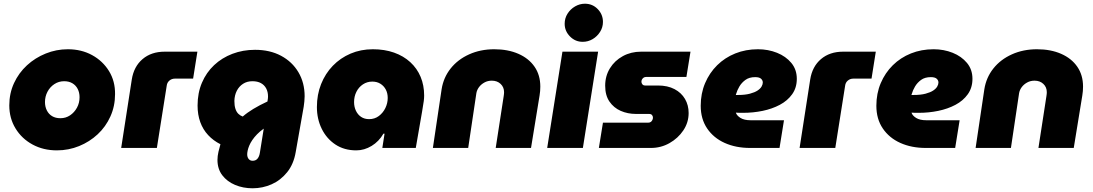

<svg xmlns="http://www.w3.org/2000/svg" viewBox="-20 -796 5882 1033"><path d="M286 13Q213 13 155 -18.5Q97 -50 63.5 -105Q30 -160 30 -229Q30 -294 55.5 -349Q81 -404 125 -444.5Q169 -485 226 -508Q283 -531 345 -531Q418 -531 475.5 -499.5Q533 -468 566.5 -413.5Q600 -359 599 -289Q599 -225 574 -169.5Q549 -114 505.5 -73.5Q462 -33 405.5 -10Q349 13 286 13ZM305 -160Q334 -160 357 -175.5Q380 -191 394 -216.5Q408 -242 408 -273Q408 -298 398 -317.5Q388 -337 369.5 -348Q351 -359 325 -359Q296 -359 272.5 -343.5Q249 -328 235.5 -302.5Q222 -277 222 -247Q222 -222 232 -202Q242 -182 260.5 -171Q279 -160 305 -160Z M632 0 689 -368Q700 -438 747 -478Q794 -518 866 -518H1042L1019 -373H921Q904 -373 891.5 -362.5Q879 -352 877 -335L824 0Z M1339 217Q1288 217 1245 199Q1202 181 1176 147Q1150 113 1150 64Q1150 44 1155.5 20Q1161 -4 1166 -20Q1128 -39 1100 -69Q1072 -99 1057.5 -139Q1043 -179 1043 -228Q1043 -296 1066.5 -351Q1090 -406 1132 -445.5Q1174 -485 1230.5 -506.5Q1287 -528 1352 -528Q1432 -528 1492 -496Q1552 -464 1585.5 -407.5Q1619 -351 1619 -278Q1619 -265 1617.5 -250.5Q1616 -236 1614 -222L1571 22Q1560 87 1525 130.5Q1490 174 1441.5 195.5Q1393 217 1339 217ZM1339 69Q1356 69 1365.5 57.5Q1375 46 1378 27L1399 -104Q1378 -89 1363 -73.5Q1348 -58 1337.5 -42.5Q1327 -27 1321 -12.5Q1315 2 1312.5 14Q1310 26 1310 34Q1310 50 1318 59.5Q1326 69 1339 69ZM1286 -169Q1310 -190 1343 -210Q1376 -230 1419 -250L1420 -257Q1421 -262 1421.5 -267.5Q1422 -273 1422 -277Q1422 -302 1412 -320.5Q1402 -339 1383.5 -349Q1365 -359 1338 -359Q1309 -359 1287.5 -345Q1266 -331 1254 -307.5Q1242 -284 1241 -253Q1241 -228 1246.5 -211Q1252 -194 1262 -184Q1272 -174 1286 -169Z M1897 13Q1832 13 1784.5 -18.5Q1737 -50 1711 -103Q1685 -156 1685 -220Q1685 -287 1707.5 -343.5Q1730 -400 1770.5 -442Q1811 -484 1866 -507.5Q1921 -531 1986 -531Q2049 -531 2100 -513Q2151 -495 2187.5 -461.5Q2224 -428 2243 -382.5Q2262 -337 2262 -282Q2262 -269 2260 -252.5Q2258 -236 2251 -196L2217 0H2037L2049 -77H2043Q2019 -35 1979.5 -11Q1940 13 1897 13ZM1966 -155Q1996 -155 2018.5 -172Q2041 -189 2053.5 -215Q2066 -241 2066 -269Q2066 -295 2055.5 -314.5Q2045 -334 2026.5 -345.5Q2008 -357 1983 -357Q1955 -357 1932.5 -342Q1910 -327 1897.5 -302Q1885 -277 1885 -247Q1885 -221 1895 -200Q1905 -179 1923 -167Q1941 -155 1966 -155Z M2309 0 2356 -316Q2366 -379 2404.5 -427.5Q2443 -476 2504 -503.5Q2565 -531 2639 -531Q2713 -531 2769 -506.5Q2825 -482 2856 -437Q2887 -392 2887 -330Q2887 -319 2886 -306Q2885 -293 2883 -282L2837 0H2647L2690 -279Q2691 -284 2691.5 -290.5Q2692 -297 2692 -300Q2692 -327 2673.5 -344.5Q2655 -362 2626 -362Q2604 -362 2586 -352Q2568 -342 2557 -327Q2546 -312 2543 -295L2499 0Z M2924 0 3006 -518H3198L3116 0ZM3115 -571Q3075 -571 3046.5 -600Q3018 -629 3018 -668Q3018 -698 3033.5 -722.5Q3049 -747 3074 -761.5Q3099 -776 3127 -776Q3168 -776 3196 -747Q3224 -718 3224 -678Q3224 -649 3208.5 -624.5Q3193 -600 3168.5 -585.5Q3144 -571 3115 -571Z M3202 0 3224 -136H3467Q3476 -136 3481.5 -140Q3487 -144 3490 -150.5Q3493 -157 3493 -163Q3493 -171 3488 -177Q3483 -183 3472 -183H3402Q3357 -183 3319.5 -199.5Q3282 -216 3259 -249.5Q3236 -283 3236 -335Q3236 -387 3261.5 -428.5Q3287 -470 3331 -494Q3375 -518 3429 -518H3695L3673 -382H3456Q3448 -382 3442.5 -378Q3437 -374 3434 -368.5Q3431 -363 3431 -356Q3431 -349 3436 -342.5Q3441 -336 3451 -336H3520Q3572 -336 3609 -316.5Q3646 -297 3665.5 -263.5Q3685 -230 3685 -188Q3685 -137 3656.5 -94.5Q3628 -52 3582 -26Q3536 0 3482 0Z M4016 0Q3939 0 3879 -27Q3819 -54 3784.5 -105Q3750 -156 3750 -227Q3750 -293 3773.5 -348.5Q3797 -404 3838.5 -445Q3880 -486 3936 -508.5Q3992 -531 4058 -531Q4113 -531 4160.5 -512Q4208 -493 4237.5 -457.5Q4267 -422 4267 -372Q4267 -324 4242 -289Q4217 -254 4175.5 -232Q4134 -210 4083 -199.5Q4032 -189 3979 -189Q3969 -189 3959 -189Q3949 -189 3939 -190Q3944 -174 3964 -161.5Q3984 -149 4019 -149H4198L4174 0ZM3939 -285Q3942 -285 3945 -285Q3948 -285 3951 -285Q3989 -285 4015 -292Q4041 -299 4056 -309Q4071 -319 4077.5 -330.5Q4084 -342 4084 -352Q4084 -364 4074.5 -372.5Q4065 -381 4043 -381Q4011 -381 3990.5 -366Q3970 -351 3958 -330.5Q3946 -310 3941 -292Q3940 -290 3939.5 -288Q3939 -286 3939 -285Z M4282 0 4339 -368Q4350 -438 4397 -478Q4444 -518 4516 -518H4692L4669 -373H4571Q4554 -373 4541.5 -362.5Q4529 -352 4527 -335L4474 0Z M4961 0Q4884 0 4824 -27Q4764 -54 4729.5 -105Q4695 -156 4695 -227Q4695 -293 4718.5 -348.5Q4742 -404 4783.5 -445Q4825 -486 4881 -508.5Q4937 -531 5003 -531Q5058 -531 5105.5 -512Q5153 -493 5182.5 -457.5Q5212 -422 5212 -372Q5212 -324 5187 -289Q5162 -254 5120.5 -232Q5079 -210 5028 -199.5Q4977 -189 4924 -189Q4914 -189 4904 -189Q4894 -189 4884 -190Q4889 -174 4909 -161.5Q4929 -149 4964 -149H5143L5119 0ZM4884 -285Q4887 -285 4890 -285Q4893 -285 4896 -285Q4934 -285 4960 -292Q4986 -299 5001 -309Q5016 -319 5022.5 -330.5Q5029 -342 5029 -352Q5029 -364 5019.5 -372.5Q5010 -381 4988 -381Q4956 -381 4935.5 -366Q4915 -351 4903 -330.5Q4891 -310 4886 -292Q4885 -290 4884.5 -288Q4884 -286 4884 -285Z M5229 0 5276 -316Q5286 -379 5324.5 -427.5Q5363 -476 5424 -503.5Q5485 -531 5559 -531Q5633 -531 5689 -506.5Q5745 -482 5776 -437Q5807 -392 5807 -330Q5807 -319 5806 -306Q5805 -293 5803 -282L5757 0H5567L5610 -279Q5611 -284 5611.5 -290.5Q5612 -297 5612 -300Q5612 -327 5593.5 -344.5Q5575 -362 5546 -362Q5524 -362 5506 -352Q5488 -342 5477 -327Q5466 -312 5463 -295L5419 0Z"/></svg>

Font: MuseoModerno Thin Black
Style: Italic
Weight: 900
Italic angle: -9°
Version: Version 1.003